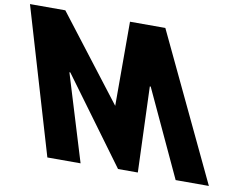

<svg xmlns="http://www.w3.org/2000/svg" viewBox="-272 -947 1387 1070"><g transform="rotate(10 422.0 -412.5)"><path d="M784 0H972L580.2 -825H380.2L380.5 -349L14.2 -825H-185.8L58 0H246L96.6 -489H101.6L457.1 -5H569.1L551.6 -489H556.6Z"/></g></svg>

Font: Hussar
Style: BdOpOblFour
Weight: 700
Foundry: Cannot Into Space Fonts
Version: Version 2.00